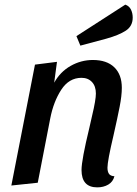

<svg xmlns="http://www.w3.org/2000/svg" viewBox="-20 -789 593 829"><path d="M332 -55Q332 -98 366 -238Q368 -249 377 -286.5Q386 -324 390 -348Q394 -372 394 -385Q394 -417 377 -435Q360 -453 332 -453Q278 -453 244.5 -401.5Q211 -350 197 -278L143 0L29 12L131 -510L226 -522L214 -432Q240 -479 285 -504.5Q330 -530 381 -530Q441 -530 473.5 -498.5Q506 -467 506 -410Q506 -376 496.5 -327.5Q487 -279 470 -204Q444 -94 444 -65Q444 -48 450.5 -38.5Q457 -29 474 -28Q468 -4 447.5 8Q427 20 400 20Q332 20 332 -55ZM521 -769Q538 -763 545.5 -747.5Q553 -732 553 -713Q553 -676 523 -656.5Q493 -637 439 -622L327 -592L310 -633Z"/></svg>

Font: Sansita SW
Style: Italic
Weight: 400
Italic angle: -11°
Designer: Pablo Cosgaya
Foundry: Omnibus-Type
Version: Version 1.000